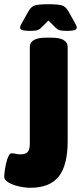

<svg xmlns="http://www.w3.org/2000/svg" viewBox="-31 -880 383 908"><path d="M112 8Q87 8 58.5 1.5Q30 -5 9.5 -17Q-11 -29 -11 -43Q-11 -54 -8.5 -72.5Q-6 -91 -1.5 -110Q3 -129 9.5 -142Q16 -155 23 -155Q34 -155 43.5 -152.5Q53 -150 66 -150Q89 -150 99.5 -161Q110 -172 110 -202V-659Q110 -679 129 -690.5Q148 -702 190 -702H209Q251 -702 270 -690.5Q289 -679 289 -659V-212Q289 -99 247 -45.5Q205 8 112 8ZM109 -734Q89 -734 76.5 -737Q64 -740 64 -750Q64 -754 66.5 -759.5Q69 -765 73 -772L102 -824Q116 -850 136 -855Q156 -860 198 -860Q240 -860 260 -855Q280 -850 294 -824L323 -772Q327 -765 329.5 -759.5Q332 -754 332 -750Q332 -740 320 -737Q308 -734 287 -734Q267 -734 255 -736Q243 -738 230 -751L198 -783L166 -751Q153 -738 141 -736Q129 -734 109 -734Z"/></svg>

Font: Asap Condensed Black
Style: Regular
Weight: 900
Width: 3
Designer: Pablo Cosgaya
Foundry: Omnibus-Type
Version: Version 3.001; ttfautohint (v1.8.4.7-5d5b)